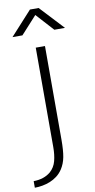

<svg xmlns="http://www.w3.org/2000/svg" viewBox="-121 -887 530 1066"><g transform="rotate(-10 144.5 -354.5)"><path d="M177 -630V-104Q177 -42 170 -5Q163 32 144 61Q130 82 111.5 96Q93 110 72 118.5Q51 127 28.5 131Q6 135 -15 135V98Q44 97 81 66Q107 43 116 8.5Q125 -26 125 -69V-630ZM130 -844H179L304 -710H244L154 -809L64 -710H8Z"/></g></svg>

Font: Mukta Mahee ExtraLight
Style: Regular
Weight: 275
Designer: Shuchita Grover, Noopur Datye, Girish Dalvi, Yashodeep Gholap
Foundry: Ek Type
Version: Version 2.538;PS 1.000;hotconv 16.6.51;makeotf.lib2.5.65220;